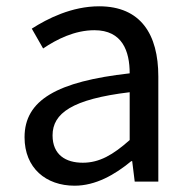

<svg xmlns="http://www.w3.org/2000/svg" viewBox="-20 -577 604 610"><path d="M217 13C284 13 345 -22 397 -65H400L408 0H483V-334C483 -468 427 -557 295 -557C208 -557 131 -518 81 -486L117 -423C160 -452 217 -481 280 -481C369 -481 392 -414 392 -344C161 -318 58 -259 58 -141C58 -43 126 13 217 13ZM243 -60C189 -60 147 -85 147 -147C147 -217 209 -262 392 -284V-132C339 -85 296 -60 243 -60Z"/></svg>

Font: Noto Sans Mono CJK JP Regular
Style: Regular
Weight: 400
Designer: Ryoko NISHIZUKA (kana & ideographs); Paul D. Hunt (Latin, Greek & Cyrillic); Wenlong ZHANG (bopomofo); Sandoll Communica
Foundry: Adobe Systems Incorporated
Version: Version 1.004;PS 1.004;hotconv 1.0.82;makeotf.lib2.5.63406